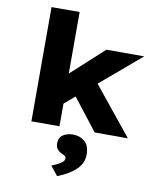

<svg xmlns="http://www.w3.org/2000/svg" viewBox="-109 -825 1017 1225"><g transform="rotate(10 399.5 -212.0)"><path d="M298 -140 221 -264 516 -533H761ZM124 0V-740H306V0ZM534 0 322 -272 451 -368 749 0ZM346 316 298 256Q312 251 331 242Q350 233 364.5 221.5Q379 210 379 195Q379 186 372 181Q365 176 352 170Q331 160 320.5 146Q310 132 310 110Q310 72 336.5 54.5Q363 37 401 37Q446 37 477 64Q508 91 508 148Q508 177 496.5 202Q485 227 463 247.5Q441 268 411.5 285Q382 302 346 316Z"/></g></svg>

Font: Lexend Exa ExtraBold
Style: Regular
Weight: 800
Designer: Bonnie Shaver-Troup, Thomas Jockin
Foundry: Lexend
Version: Version 1.007